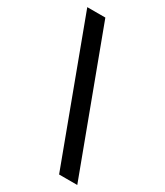

<svg xmlns="http://www.w3.org/2000/svg" viewBox="-180 -788 739 862"><g transform="rotate(30 189.0 -357.0)"><path d="M103 -713.9 369.6 0H275.4L9.3 -713.9Z"/></g></svg>

Font: Open Sans Medium
Style: Regular
Weight: 500
Designer: Monotype Design Team
Foundry: Monotype Imaging Inc.
Version: Version 3.000